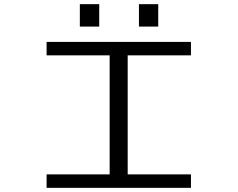

<svg xmlns="http://www.w3.org/2000/svg" viewBox="-20 -901 1140 921"><path d="M203.5 0V-64.5H506V-635.5H203.5V-700H896V-635.5H592.5V-64.5H896V0ZM363 -881H456V-773.5H363ZM646.5 -881H739V-773.5H646.5Z"/></svg>

Font: Trispace Expanded Light
Style: Regular
Weight: 300
Width: 7
Designer: Tyler Finck
Foundry: Etcetera Type Company
Version: Version 1.210; ttfautohint (v1.8.3)